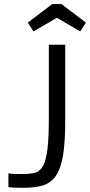

<svg xmlns="http://www.w3.org/2000/svg" viewBox="-20 -903 434 926"><path d="M215.6 -687.2V-335.2Q215.6 -238.6 208.9 -184Q202.2 -129.4 187.2 -102.4Q172.2 -75.4 147.5 -69.5Q122.8 -63.6 86 -63.6Q71.4 -63.6 53.1 -64.1Q34.8 -64.6 20.6 -67V-0.6Q35.6 1.6 55.3 2.2Q75 2.8 91.8 2.8Q148.4 2.8 187.1 -8.9Q225.8 -20.6 249.7 -55.5Q273.6 -90.4 284.1 -154.4Q294.6 -218.4 294.6 -322.4V-687.2ZM232 -883.4 114 -793.8 141.4 -751.6 254.2 -817 367 -751.6 394.4 -793.8 276.4 -883.4Z"/></svg>

Font: Secuela Light
Style: Regular
Weight: 300
Designer: Fernando Haro
Foundry: deFharo
Version: Version 1.708